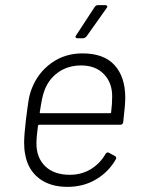

<svg xmlns="http://www.w3.org/2000/svg" viewBox="-20 -720 554 748"><path d="M391 -120Q397 -129 404 -125L428 -112Q436 -106 431 -99Q403 -50 354 -21Q305 8 243 8Q174 8 131 -26Q88 -60 78 -119Q74 -138 74 -164Q74 -194 81 -253Q87 -302 91 -327Q95 -352 103 -373Q127 -436 179.5 -474Q232 -512 301 -512Q385 -512 426.5 -466Q468 -420 468 -339Q468 -312 460 -244Q458 -234 449 -234H133Q129 -234 128 -230Q122 -187 122 -161Q122 -105 156.5 -72Q191 -39 252 -39Q297 -39 333 -60.5Q369 -82 391 -120ZM135 -283Q134 -279 138 -279H409Q413 -279 413 -283Q417 -315 417 -345Q417 -398 384.5 -431.5Q352 -465 296 -465Q243 -465 204.5 -436.5Q166 -408 151 -361Q144 -343 135 -283ZM277 -583 349 -693Q354 -700 362 -700H390Q396 -700 397.5 -696.5Q399 -693 395 -688L317 -578Q310 -571 304 -571H282Q276 -571 274.5 -574.5Q273 -578 277 -583Z"/></svg>

Font: Barlow Light
Style: Italic
Weight: 300
Italic angle: -7°
Designer: Jeremy Tribby
Foundry: Tribby Type
Version: Version 1.408